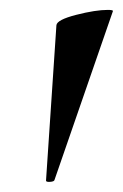

<svg xmlns="http://www.w3.org/2000/svg" viewBox="-20 -660 248 388"><path d="M198 -640Q210 -640 208 -637L90 -296Q89 -293 81 -292.5Q73 -292 73 -295L94 -609Q95 -620 134 -630Q173 -640 198 -640Z"/></svg>

Font: Cormorant Infant
Style: Bold Italic
Weight: 700
Italic angle: -10°
Designer: Christian Thalmann (Catharsis Fonts)
Foundry: Catharsis Fonts
Version: Version 4.000